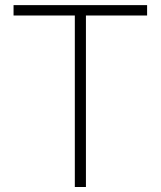

<svg xmlns="http://www.w3.org/2000/svg" viewBox="-20 -748 643 768"><path d="M34.2 -686V-727.5H568.4V-686H323.7V0H279.3V-686Z"/></svg>

Font: Inter 28pt ExtraLight
Style: Regular
Weight: 250
Designer: Rasmus Andersson
Foundry: rsms
Version: Version 4.001;git-66647c0bb